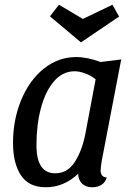

<svg xmlns="http://www.w3.org/2000/svg" viewBox="-20 -771 563 811"><path d="M405 -51Q405 -23 431 -21Q425 -1 409 9.5Q393 20 370 20Q343 20 327 5Q311 -10 310 -37Q250 20 173 20Q102 20 68.5 -30.5Q35 -81 35 -167Q35 -265 69.5 -348.5Q104 -432 165 -481Q226 -530 302 -530Q349 -530 405 -509L492 -520L410 -93Q405 -63 405 -51ZM295 -470Q245 -470 208.5 -428Q172 -386 153 -315Q134 -244 134 -158Q134 -39 213 -39Q266 -39 297 -88.5Q328 -138 341 -208L384 -436Q364 -452 339.5 -461Q315 -470 295 -470ZM455 -751 483 -701 322 -592 191 -702 229 -751 330 -691Z"/></svg>

Font: Sansita Light Italic
Style: Regular
Weight: 300
Italic angle: -11°
Designer: Pablo Cosgaya
Foundry: Omnibus-Type
Version: Version 1.006